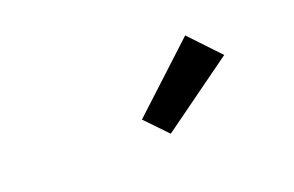

<svg xmlns="http://www.w3.org/2000/svg" viewBox="-42 -909 685 448"><g transform="rotate(-20 300.0 -685.0)"><path d="M323 -583 271 -637 433 -787 503 -713Z"/></g></svg>

Font: Iosevka Curly Slab SmBdExObl
Style: Regular
Weight: 600
Width: 7
Italic angle: -9°
Monospace: yes
Designer: Belleve Invis
Foundry: Belleve Invis
Version: Version 11.1.0; ttfautohint (v1.8.3)